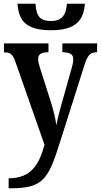

<svg xmlns="http://www.w3.org/2000/svg" viewBox="-20 -767 537 1022"><path d="M252 -606C389 -606 425 -664 432 -747H336C332 -680 302 -655 253 -655C197 -655 173 -676 169 -747H73C80 -662 112 -606 252 -606ZM26 235H39C206 235 237 189 297 -3L428 -416C446 -475 462 -489 495 -489H497V-536H312V-489H316C352 -487 370 -479 370 -452C370 -436 365 -415 360 -399L305 -204C296 -170 286 -134 280 -100C276 -131 266 -177 248 -233L195 -399C188 -420 183 -439 183 -453C183 -476 197 -489 235 -489H238V-536H1V-488H5C34 -488 47 -480 62 -438L217 4C187 113 143 182 26 182Z"/></svg>

Font: Noto Serif Condensed Semi
Style: Regular
Weight: 600
Width: 3
Designer: Monotype Design Team
Foundry: Monotype Imaging Inc.
Version: Version 1.002